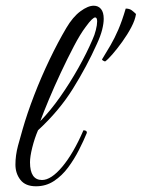

<svg xmlns="http://www.w3.org/2000/svg" viewBox="-20 -649 496 672"><path d="M106 3Q69 3 51.5 -19.5Q34 -42 34 -73Q34 -105 43 -139Q52 -173 59 -196Q75 -252 99.5 -315.5Q124 -379 153.5 -440.5Q183 -502 212 -551Q235 -590 261.5 -609.5Q288 -629 308 -629Q324 -629 333.5 -617.5Q343 -606 343 -583Q343 -567 337.5 -545Q332 -523 319 -495Q284 -417 235.5 -339Q187 -261 113 -193Q101 -165 93 -133Q85 -101 85 -81Q85 -19 127 -19Q159 -19 198 -65.5Q237 -112 272 -193Q276 -193 280 -191.5Q284 -190 284 -184Q273 -157 256.5 -124.5Q240 -92 218.5 -63Q197 -34 169 -15.5Q141 3 106 3ZM121 -225Q157 -262 191 -310.5Q225 -359 254.5 -411.5Q284 -464 304 -511Q311 -526 315.5 -544Q320 -562 320 -574Q320 -588 313 -588Q309 -588 301 -580.5Q293 -573 280 -555Q261 -530 238.5 -487Q216 -444 193 -395Q170 -346 151 -300.5Q132 -255 121 -225ZM348 -434Q346 -434 341.5 -436.5Q337 -439 337 -441Q353 -467 367 -491Q381 -515 394 -545Q407 -575 420 -619Q433 -619 441 -613Q449 -607 456 -600Q453 -579 439.5 -553.5Q426 -528 408 -503Q390 -478 373.5 -459Q357 -440 348 -434Z"/></svg>

Font: Great Vibes
Style: Regular
Weight: 400
Designer: Robert E. Leuschke, Viktoriya Grabowska, Viviana Monsalve, Eben Sorkin
Foundry: Robert E. Leuschke
Version: Version 1.103; ttfautohint (v1.8.4.7-5d5b)